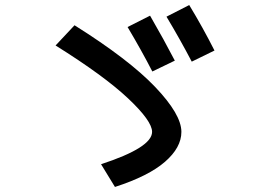

<svg xmlns="http://www.w3.org/2000/svg" viewBox="-20 -765 1040 760"><path d="M582 -243Q582 -286 487 -375.5Q392 -465 200 -585L275 -665Q490 -530 594 -421Q698 -312 698 -243Q698 -181 633 -124.5Q568 -68 435 -25L380 -115Q582 -181 582 -243ZM485 -658 574 -703Q630 -606 672 -525L583 -482Q542 -562 485 -658ZM639 -699 729 -745Q783 -656 829 -565L739 -521Q693 -609 639 -699Z"/></svg>

Font: M PLUS 1p Medium
Style: Regular
Weight: 500
Version: Version 1.062